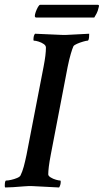

<svg xmlns="http://www.w3.org/2000/svg" viewBox="-28 -789 438 811"><path d="M-5.9 2.9Q-7.8 1 -7.8 -3.9Q-7.8 -26.4 -2 -26.4Q5.9 -26.4 19 -29.3Q32.2 -32.2 43.9 -37.1Q55.7 -42 58.6 -47.9Q66.4 -63.5 72.3 -85Q78.1 -106.4 84 -134.8L156.2 -507.8Q161.1 -533.2 163.6 -553.2Q166 -573.2 166 -587.9Q166 -596.7 156.7 -603Q147.5 -609.4 135.3 -613.3Q123 -617.2 115.2 -617.2Q113.3 -617.2 113.3 -621.1Q113.3 -639.6 120.1 -646.5L232.4 -641.6Q244.1 -640.6 273.4 -642.6Q302.7 -644.5 348.6 -646.5V-642.6Q348.6 -617.2 341.8 -617.2Q336.9 -617.2 323.2 -613.3Q309.6 -609.4 297.4 -604Q285.2 -598.6 282.2 -593.8Q277.3 -583 271 -561.5Q264.6 -540 257.8 -506.8L186.5 -135.7Q180.7 -105.5 178.2 -85Q175.8 -64.5 175.8 -52.7Q175.8 -45.9 186 -39.6Q196.3 -33.2 208.5 -29.8Q220.7 -26.4 226.6 -26.4Q228.5 -26.4 228.5 -21.5Q228.5 -7.8 221.7 2.9L109.4 -2.9Q98.6 -3.9 75.2 -2Q51.8 0 28.3 1.5Q4.9 2.9 -5.9 2.9ZM119.1 -721.7Q119.1 -727.5 123 -738.8Q127 -750 132.3 -759.3Q137.7 -768.6 141.6 -768.6H385.7Q391.6 -768.6 389.6 -760.7Q384.8 -740.2 379.9 -731.9Q375 -723.6 370.1 -714.8H126Q119.1 -714.8 119.1 -721.7Z"/></svg>

Font: Crimson Text SemiBold
Style: Italic
Weight: 600
Italic angle: -11°
Designer: Sebastian Kosch
Foundry: Sebastian Kosch
Version: Version 1.100; ttfautohint (v1.8.4)